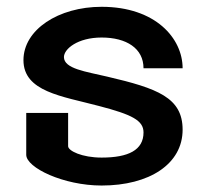

<svg xmlns="http://www.w3.org/2000/svg" viewBox="-20 -537 607 573"><path d="M58.3 -200V-75C58.3 -36.7 169.2 16.7 283.3 16.7C425.8 16.7 525 -47.5 525 -150C525 -245.8 450 -273.3 300 -308.3C236.7 -323.3 170.8 -331.7 170.8 -366.7C170.8 -390.8 211.7 -425 283.3 -425C357.5 -425 408.3 -392.5 408.3 -333.3H525C525 -422.5 444.2 -516.7 283.3 -516.7C154.2 -516.7 50 -448.3 50 -357.5C50 -263.3 165 -250 275 -220.8C374.2 -195 408.3 -177.5 408.3 -141.7C408.3 -89.2 363.3 -66.7 283.3 -66.7C225 -66.7 183.3 -86.7 183.3 -100.8V-200Z"/></svg>

Font: BoonHome
Style: Bold
Weight: 700
Designer: Sungsit Sawaiwan
Foundry: Sungsit Sawaiwan
Version: Version 0.2